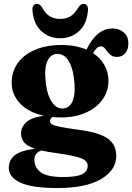

<svg xmlns="http://www.w3.org/2000/svg" viewBox="-20 -722 684 994"><path d="M376.5 -51.5Q488.5 -38 535.2 -6.5Q582 25 582 85.5Q582 158 503.8 204.8Q425.5 251.5 276.5 251.5Q144.5 251.5 85 223.2Q25.5 195 25.5 147.5Q25.5 106 56.5 81.5Q87.5 57 161.5 48Q119.5 34 104.2 14.5Q89 -5 89 -32.5Q89 -63 114.5 -88Q140 -113 206.5 -123Q127 -140.5 83.8 -186.5Q40.5 -232.5 40.5 -293.5Q40.5 -351.5 72 -395.5Q103.5 -439.5 161.5 -464.2Q219.5 -489 299.5 -489Q337 -489 369.2 -482.8Q401.5 -476.5 428 -465Q453 -518 486.5 -546.2Q520 -574.5 562.5 -574.5Q597 -574.5 620.8 -554.2Q644.5 -534 644.5 -498Q644.5 -466 629 -446.8Q613.5 -427.5 585.5 -427.5Q566 -427.5 554.8 -435.8Q543.5 -444 536 -454.8Q528.5 -465.5 521 -473.8Q513.5 -482 501.5 -482Q481 -482 462 -446.5Q501 -421 521.2 -384Q541.5 -347 541.5 -305Q541.5 -249 510.2 -206Q479 -163 423.8 -138.5Q368.5 -114 296.5 -114Q273.5 -114 252 -116Q238.5 -107.5 238.5 -95.5Q238.5 -85 249.5 -78.2Q260.5 -71.5 290.5 -65.5Q320.5 -59.5 376.5 -51.5ZM276 -443Q243.5 -442 227.2 -409.5Q211 -377 214.5 -324.5Q218.5 -246 243 -202.8Q267.5 -159.5 304.5 -160.5Q337.5 -161.5 353.5 -193.5Q369.5 -225.5 366 -283Q362 -356.5 338.8 -400.2Q315.5 -444 276 -443ZM158 104.5Q158 145.5 191 170Q224 194.5 307 194.5Q378 194.5 406 179.5Q434 164.5 434 136Q434 111 400.8 97.5Q367.5 84 277.5 71.5Q228 65 194 57Q158 70.5 158 104.5ZM292 -624Q324.5 -624 346.5 -638.8Q368.5 -653.5 386 -684Q397.5 -702 412 -702Q424 -702 430.5 -692.8Q437 -683.5 435.5 -669Q430 -598 389.5 -561Q349 -524 292 -524Q234.5 -524 194 -561Q153.5 -598 148 -669Q146.5 -683.5 152.8 -692.8Q159 -702 171.5 -702Q186 -702 197.5 -684Q214.5 -652 237.2 -638Q260 -624 292 -624Z"/></svg>

Font: Fraunces 9pt S000
Style: Bold
Weight: 700
Version: Version 1.000; ttfautohint (v1.8.3)